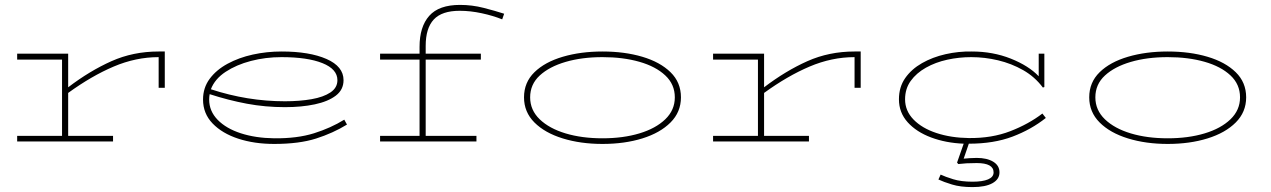

<svg xmlns="http://www.w3.org/2000/svg" viewBox="-20 -576 5183 783"><path d="M441 1H50V-22H233V-333H50V-357H258V-220Q346 -287 434.5 -326.5Q523 -366 627 -366H652V-218H627V-343Q534 -343 443.5 -304.5Q353 -266 258 -197V-22H441Z M1395 -68Q1338 -33 1269 -11Q1200 11 1098 11Q1017 11 951.5 -10.5Q886 -32 847 -72.5Q808 -113 808 -170Q808 -218 835 -254.5Q862 -291 908 -316Q954 -341 1011 -353.5Q1068 -366 1128 -366Q1242 -366 1311.5 -335.5Q1381 -305 1381 -249Q1381 -210 1349.5 -186Q1318 -162 1264 -150.5Q1210 -139 1142 -139Q1062 -139 987 -153Q912 -167 835 -192Q833 -181 833 -170Q833 -123 867.5 -87.5Q902 -52 962 -32.5Q1022 -13 1098 -12Q1192 -11 1260.5 -32.5Q1329 -54 1384 -88ZM1128 -343Q1063 -343 1003.5 -327.5Q944 -312 900 -283Q856 -254 840 -212Q989 -163 1142 -163Q1202 -163 1250.5 -171.5Q1299 -180 1327.5 -199Q1356 -218 1356 -249Q1356 -294 1295 -318.5Q1234 -343 1128 -343Z M1923 1H1530V-22H1691V-333H1530V-357H1691V-385Q1691 -467 1730.5 -511.5Q1770 -556 1856 -556Q1905 -556 1952 -544Q1999 -532 2036 -520L2028 -497Q1991 -512 1944.5 -522Q1898 -532 1855 -532Q1782 -532 1749 -496.5Q1716 -461 1716 -389V-357H1941V-333H1716V-22H1923Z M2757 -179Q2757 -119 2714.5 -76.5Q2672 -34 2599.5 -11.5Q2527 11 2437 11Q2348 11 2275 -11.5Q2202 -34 2159.5 -76.5Q2117 -119 2117 -179Q2117 -240 2159.5 -281.5Q2202 -323 2275 -344.5Q2348 -366 2437 -366Q2527 -366 2599.5 -344.5Q2672 -323 2714.5 -281.5Q2757 -240 2757 -179ZM2142 -179Q2142 -127 2181 -89.5Q2220 -52 2286.5 -32Q2353 -12 2437 -12Q2521 -12 2587.5 -32Q2654 -52 2693 -89.5Q2732 -127 2732 -179Q2732 -232 2693 -268.5Q2654 -305 2587.5 -324Q2521 -343 2437 -343Q2353 -343 2286.5 -323.5Q2220 -304 2181 -268Q2142 -232 2142 -179Z M3279 1H2888V-22H3071V-333H2888V-357H3096V-220Q3184 -287 3272.5 -326.5Q3361 -366 3465 -366H3490V-218H3465V-343Q3372 -343 3281.5 -304.5Q3191 -266 3096 -197V-22H3279Z M4056 127Q4056 155 4027.5 171Q3999 187 3946 187Q3897 187 3862.5 176.5Q3828 166 3807 156L3816 136Q3835 145 3867.5 155Q3900 165 3946 165Q3987 165 4009.5 155.5Q4032 146 4032 127Q4032 89 3963 89Q3939 89 3921.5 90Q3904 91 3888 93L3883 87L3910 10Q3837 7 3777 -15.5Q3717 -38 3681.5 -77.5Q3646 -117 3646 -171Q3646 -221 3671.5 -257.5Q3697 -294 3740 -318.5Q3783 -343 3836 -355Q3889 -367 3943 -366Q4029 -366 4102 -337Q4175 -308 4216 -265V-357H4239V-221L4233 -219Q4200 -263 4152.5 -290Q4105 -317 4050.5 -330Q3996 -343 3941 -343Q3891 -343 3843 -332.5Q3795 -322 3756 -300Q3717 -278 3694 -246Q3671 -214 3671 -171Q3671 -124 3705.5 -88.5Q3740 -53 3799 -33.5Q3858 -14 3931 -13Q4025 -12 4100 -41Q4175 -70 4231 -113L4245 -95Q4186 -48 4109.5 -19Q4033 10 3931 10L3910 71Q3922 70 3934.5 69Q3947 68 3963 68Q4005 68 4030.5 83.5Q4056 99 4056 127Z M5062 -179Q5062 -119 5019.5 -76.5Q4977 -34 4904.5 -11.5Q4832 11 4742 11Q4653 11 4580 -11.5Q4507 -34 4464.5 -76.5Q4422 -119 4422 -179Q4422 -240 4464.5 -281.5Q4507 -323 4580 -344.5Q4653 -366 4742 -366Q4832 -366 4904.5 -344.5Q4977 -323 5019.5 -281.5Q5062 -240 5062 -179ZM4447 -179Q4447 -127 4486 -89.5Q4525 -52 4591.5 -32Q4658 -12 4742 -12Q4826 -12 4892.5 -32Q4959 -52 4998 -89.5Q5037 -127 5037 -179Q5037 -232 4998 -268.5Q4959 -305 4892.5 -324Q4826 -343 4742 -343Q4658 -343 4591.5 -323.5Q4525 -304 4486 -268Q4447 -232 4447 -179Z"/></svg>

Font: BhuTuka Expanded One
Style: Regular
Weight: 400
Designer: Erin McLaughlin
Version: Version 1.000; ttfautohint (v1.8.3)